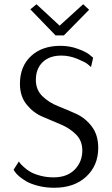

<svg xmlns="http://www.w3.org/2000/svg" viewBox="-20 -875 530 905"><path d="M242 -708 123 -831 152 -855 261 -754 372 -855 400 -829 281 -708ZM236 10Q195 10 160 1Q125 -8 104.5 -20Q84 -32 69.5 -44.5Q55 -57 50 -66L44 -75L69 -114Q71 -111 74.5 -106Q78 -101 92 -88Q106 -75 123 -65Q140 -55 169.5 -47Q199 -39 233 -39Q296 -39 332 -75.5Q368 -112 368 -166Q368 -212 337.5 -242Q307 -272 264 -289.5Q221 -307 178 -326Q135 -345 104.5 -383.5Q74 -422 74 -480Q74 -562 126 -610.5Q178 -659 265 -659Q308 -659 346.5 -645Q385 -631 402 -617L419 -603L409 -559Q403 -565 391.5 -574Q380 -583 343.5 -598Q307 -613 269 -613Q213 -613 181 -582Q149 -551 149 -498Q149 -452 179.5 -422Q210 -392 253 -375Q296 -358 339 -338.5Q382 -319 412.5 -279Q443 -239 443 -178Q443 -95 386.5 -42.5Q330 10 236 10Z"/></svg>

Font: Arsenal
Style: Regular
Weight: 400
Designer: Andrij Shevchenko
Foundry: Stairsfor
Version: Version 2.001;PS 002.001;hotconv 1.0.88;makeotf.lib2.5.64775